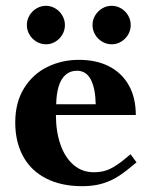

<svg xmlns="http://www.w3.org/2000/svg" viewBox="-20 -630 515 661"><path d="M32.5 -208Q32.5 -277.5 62.8 -326.2Q93 -375 143 -399.5Q193 -424 252 -424Q311 -424 355 -401.8Q399 -379.5 423.2 -336.8Q447.5 -294 447.5 -234H172.5Q172.5 -177.5 188 -132.8Q203.5 -88 233 -62.5Q262.5 -37 302.5 -37Q324.5 -37 342.2 -42.2Q360 -47.5 380.2 -60.8Q400.5 -74 429.5 -99L450 -71Q416.5 -42.5 391.2 -25.5Q366 -8.5 334.8 1.2Q303.5 11 263.5 11Q190.5 11 138.5 -15.8Q86.5 -42.5 59.5 -92Q32.5 -141.5 32.5 -208ZM244.5 -386.5Q221.5 -386.5 205.5 -372.2Q189.5 -358 181.8 -332Q174 -306 173.5 -271H309.5Q308.5 -325 292.8 -355.8Q277 -386.5 244.5 -386.5ZM298.5 -543.8Q298.5 -561.5 307.6 -576.8Q316.7 -592 331.8 -601Q346.8 -610 365 -610Q382 -610 397.1 -601Q412.2 -592 421.1 -576.8Q430 -561.5 430 -543.6Q430 -525.8 421 -510.6Q412 -495.5 397 -486.5Q382 -477.5 365 -477.5Q346.8 -477.5 331.8 -486.5Q316.7 -495.5 307.6 -510.7Q298.5 -526 298.5 -543.8ZM72.5 -543.8Q72.5 -561.5 81.5 -576.8Q90.5 -592 105.7 -601Q121 -610 138.6 -610Q155.5 -610 170.5 -601Q185.4 -592 194.5 -576.8Q203.5 -561.5 203.5 -543.6Q203.5 -525.8 194.5 -510.6Q185.5 -495.5 170.6 -486.5Q155.7 -477.5 138.5 -477.5Q121 -477.5 105.7 -486.5Q90.5 -495.5 81.5 -510.7Q72.5 -526 72.5 -543.8Z"/></svg>

Font: Didactic
Style: Regular
Weight: 400
Designer: Tyler Finck
Foundry: Etcetera Type Co
Version: Version 3.007;FEAKit 1.0